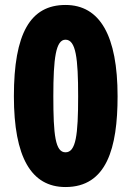

<svg xmlns="http://www.w3.org/2000/svg" viewBox="-20 -744 530 774"><path d="M454 -356C454 -600 383 -724 244 -724C102 -724 36 -609 36 -356C36 -110 106 10 244 10C410 10 454 -147 454 -356ZM195 -356C195 -509 205 -584 244 -584C286 -584 295 -509 295 -356C295 -199 286 -130 244 -130C203 -130 195 -199 195 -356Z"/></svg>

Font: Noto Sans Bengali ExtraCondensed ExtraBold
Style: Regular
Weight: 800
Width: 2
Designer: Joana Ranito - Universal Thirst; Jelle Bosma - Monotype Design Team
Foundry: Universal Thirst ehf.
Version: Version 3.000